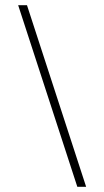

<svg xmlns="http://www.w3.org/2000/svg" viewBox="-20 -720 402 740"><path d="M312 0H278L50 -700H84Z"/></svg>

Font: Aboreto
Style: Regular
Weight: 400
Designer: Dominik Jáger
Foundry: Dominik Jáger
Version: Version 1.001; ttfautohint (v1.8.4.7-5d5b)